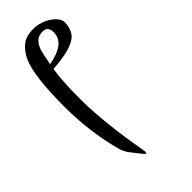

<svg xmlns="http://www.w3.org/2000/svg" viewBox="-5 -507 682 682"><g transform="rotate(45 335.5 -166.5)"><path d="M69.8 -220.7Q34.2 -220.7 41 -182.6Q45.4 -156.7 81.5 -144Q99.1 -138.7 141.1 -131.3Q125 -220.7 69.8 -220.7ZM72.3 -85.9Q51.3 -95.2 33.7 -112.3Q16.1 -129.4 12.2 -152.3Q2.9 -204.1 32.2 -246.1Q51.8 -273.4 73.5 -273.4Q95.2 -273.4 114.3 -263.2Q144 -247.6 155.3 -181.6Q159.7 -157.7 161.6 -127.4Q226.1 -118.2 310.1 -119.1Q424.3 -120.1 584 -148.4Q606 -152.3 606.4 -148.4Q606.9 -145 597.2 -137.2L561 -108.9Q544.9 -96.2 522.5 -90.3Q408.7 -60.1 283.2 -60.1Q131.3 -60.1 72.3 -85.9Z"/></g></svg>

Font: Amiri
Style: Slanted
Weight: 400
Italic angle: 9°
Designer: Khaled Hosny
Version: Version 000.107